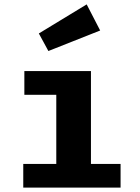

<svg xmlns="http://www.w3.org/2000/svg" viewBox="-20 -855 640 875"><path d="M394.5 -531V-108H529.5V0H86V-108H236.5V-423H91V-531ZM375 -835 436.5 -716 200.5 -622.5 157 -702.5Z"/></svg>

Font: Fira Code Light
Style: Bold
Weight: 700
Monospace: yes
Version: Version 5.002